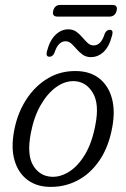

<svg xmlns="http://www.w3.org/2000/svg" viewBox="-20 -734 501 763"><path d="M288 -451.5Q341.5 -449.5 376.5 -420.8Q411.5 -392 424.8 -342.8Q438 -293.5 426.5 -230.5Q412.5 -151 375.5 -96.8Q338.5 -42.5 286 -15.8Q233.5 11 172.5 8.5Q122 6.5 86.8 -21Q51.5 -48.5 37.5 -97.8Q23.5 -147 36 -213.5Q48.5 -282.5 83.5 -337.2Q118.5 -392 170.8 -423Q223 -454 288 -451.5ZM186 -31.5Q221 -30 256 -52.5Q291 -75 318.5 -121.2Q346 -167.5 359 -237.5Q375.5 -321 348.8 -365.2Q322 -409.5 275.5 -411.5Q238.5 -413 203.2 -387.8Q168 -362.5 141.2 -315.5Q114.5 -268.5 102.5 -205Q86 -119.5 111.8 -76.5Q137.5 -33.5 186 -31.5ZM341 -507Q322.5 -507 309 -516.5Q295.5 -526 284.8 -538.5Q274 -551 263.8 -560.5Q253.5 -570 240.5 -570Q211 -570 196.5 -524.5Q190 -508.5 176.5 -508.5Q161 -508.5 166.5 -530Q178 -574 200.8 -595.8Q223.5 -617.5 251.5 -617.5Q270 -617.5 283.5 -607.8Q297 -598 307.5 -585.5Q318 -573 328.5 -563.2Q339 -553.5 352 -553.5Q382 -553.5 396 -599.5Q402.5 -615.5 416.5 -615.5Q431.5 -615.5 425.5 -593.5Q414 -548.5 391.8 -527.8Q369.5 -507 341 -507ZM191.5 -691.5Q197.5 -714.5 220 -714.5H426Q449 -714.5 443.5 -691.5Q437.5 -668 414.5 -668H209Q185.5 -668 191.5 -691.5Z"/></svg>

Font: Fraunces 72pt SuperSoft Light
Style: Italic
Weight: 300
Italic angle: -16°
Version: Version 1.000;[b76b70a41]